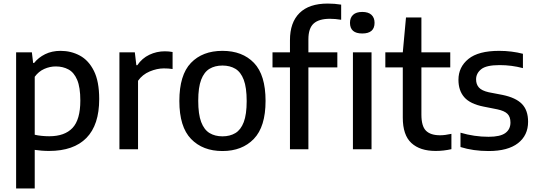

<svg xmlns="http://www.w3.org/2000/svg" viewBox="-20 -838 3016 1078"><path d="M70.5 220V-544H159L166 -484.5H171.5Q195.5 -515 233.5 -533.8Q271.5 -552.5 320 -552.5Q379 -552.5 428.2 -526Q477.5 -499.5 507.2 -440.2Q537 -381 537 -282Q537 -136.5 465.2 -63.5Q393.5 9.5 255.5 9.5Q234.5 9.5 213.5 7.8Q192.5 6 175 3.5V220ZM256.5 -73Q343 -73 387 -119.5Q431 -166 431 -273.5Q431 -348 413.2 -389.8Q395.5 -431.5 364.2 -448.2Q333 -465 293 -465Q260 -465 228.5 -451Q197 -437 175 -407V-81.5Q191.5 -77.5 213.5 -75.2Q235.5 -73 256.5 -73Z M650.5 0V-544H737L745.5 -472H751Q777.5 -511 818.5 -530.5Q859.5 -550 905.5 -550Q928 -550 949 -546V-450.5Q937 -452.5 924.8 -453.2Q912.5 -454 900 -454Q861.5 -454 820.5 -436.8Q779.5 -419.5 755 -384.5V0Z M1229 10Q1118.5 10 1052.8 -57.8Q987 -125.5 987 -271Q987 -417 1052 -484.8Q1117 -552.5 1229 -552.5Q1341 -552.5 1406 -484.8Q1471 -417 1471 -271.5Q1471 -126.5 1405.2 -58.2Q1339.5 10 1229 10ZM1229 -72.5Q1271 -72.5 1301.5 -90.8Q1332 -109 1348.5 -152.2Q1365 -195.5 1365 -270.5Q1365 -346.5 1348.5 -390Q1332 -433.5 1301.5 -451.8Q1271 -470 1229 -470Q1187 -470 1156.5 -451.8Q1126 -433.5 1109.5 -390.5Q1093 -347.5 1093 -272.5Q1093 -196.5 1109.5 -153Q1126 -109.5 1156.5 -91Q1187 -72.5 1229 -72.5Z M1608 0V-459.5H1510V-544H1608V-612.5Q1608 -712 1661.8 -765Q1715.5 -818 1820 -818Q1858.5 -818 1895.5 -812V-727Q1862 -732.5 1832.5 -732.5Q1770.5 -732.5 1741 -705.8Q1711.5 -679 1711.5 -617.5V-544H1874V-459.5H1711.5V0Z M1961.5 0V-544H2066V0ZM2014 -650Q1945 -650 1945 -710Q1945 -738.5 1962.5 -754.8Q1980 -771 2014 -771Q2048 -771 2065.5 -754.8Q2083 -738.5 2083 -710Q2083 -650 2014 -650Z M2426 9.5Q2338 9.5 2289.8 -35Q2241.5 -79.5 2241.5 -177.5V-459.5H2143.5V-544H2241.5L2259.5 -740H2346V-544H2508V-459.5H2346V-194.5Q2346 -129.5 2371.8 -104Q2397.5 -78.5 2451 -78.5Q2478 -78.5 2514.5 -86.5V-0.5Q2470.5 9.5 2426 9.5Z M2723.5 10Q2636.5 10 2565.5 -12.5V-93Q2643 -70 2723 -70Q2788.5 -70 2817.2 -91Q2846 -112 2846 -150Q2846 -182 2829.2 -198.8Q2812.5 -215.5 2773 -224L2695 -239.5Q2619.5 -254.5 2586.8 -292Q2554 -329.5 2554 -390Q2554 -461.5 2610 -507Q2666 -552.5 2782.5 -552.5Q2818.5 -552.5 2852.2 -548.2Q2886 -544 2916 -536V-455.5Q2852.5 -472.5 2785 -472.5Q2710 -472.5 2681.5 -449.2Q2653 -426 2653 -392.5Q2653 -364.5 2668.8 -346.8Q2684.5 -329 2724 -320L2802 -305Q2876.5 -289.5 2910.8 -254Q2945 -218.5 2945 -154.5Q2945 -78 2888.2 -34Q2831.5 10 2723.5 10Z"/></svg>

Font: Encode Sans Md
Style: Regular
Weight: 500
Designer: Multiple Designers
Foundry: Impallari Type
Version: Version 3.002; ttfautohint (v1.8.3) -l 8 -r 50 -G 200 -x 14 